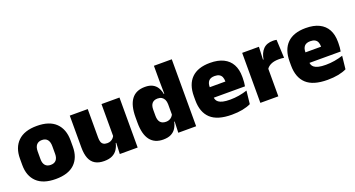

<svg xmlns="http://www.w3.org/2000/svg" viewBox="-45 -1211 3282 1777"><g transform="rotate(-20 1596.5 -323.0)"><path d="M278 15Q154.5 15 91.8 -45.2Q29 -105.5 29 -212.5V-275Q29 -384.5 92 -446Q155 -507.5 278 -507.5Q401.5 -507.5 464.2 -446Q527 -384.5 527 -275V-212.5Q527 -105.5 464.5 -45.2Q402 15 278 15ZM278 -124Q313.5 -124 331.8 -145.2Q350 -166.5 350 -206V-282Q350 -324.5 331.8 -346.5Q313.5 -368.5 278 -368.5Q243 -368.5 224.5 -346.5Q206 -324.5 206 -282V-206Q206 -166.5 224.5 -145.2Q243 -124 278 -124Z M775.5 -492.5V-209.5Q775.5 -186 781.2 -169Q787 -152 801 -143Q815 -134 839 -134Q858 -134 872.2 -140.5Q886.5 -147 896.8 -158Q907 -169 913 -182L940 -109H911.5Q904 -75 886.2 -47.5Q868.5 -20 837 -4Q805.5 12 755.5 12Q702 12 667 -9Q632 -30 615.2 -72.2Q598.5 -114.5 598.5 -179V-492.5ZM1088 -492.5V0H912L917.5 -126.5L911 -144.5V-492.5Z M1337.5 12Q1252.5 12 1208.8 -45.2Q1165 -102.5 1165 -217V-269.5Q1165 -386 1208.8 -445.2Q1252.5 -504.5 1342.5 -504.5Q1386.5 -504.5 1415.5 -489.5Q1444.5 -474.5 1461.2 -447.5Q1478 -420.5 1484.5 -383.5H1530L1490 -281Q1489.5 -307 1480.8 -325.2Q1472 -343.5 1455.8 -353.5Q1439.5 -363.5 1415.5 -363.5Q1380 -363.5 1361.5 -342.5Q1343 -321.5 1343 -279.5V-219Q1343 -176.5 1361.8 -155.2Q1380.5 -134 1418 -134Q1436.5 -134 1451.2 -140.5Q1466 -147 1476.5 -158.5Q1487 -170 1493 -185L1536.5 -109H1487.5Q1480.5 -75 1463.5 -47.5Q1446.5 -20 1416 -4Q1385.5 12 1337.5 12ZM1488 0 1493 -128.5 1490 -153V-350V-372.5L1488 -517V-659.5H1664V0Z M2013 13Q1871.5 13 1805.2 -48.5Q1739 -110 1739 -228.5V-267Q1739 -384.5 1801.2 -446Q1863.5 -507.5 1983 -507.5Q2062.5 -507.5 2115.5 -481.2Q2168.5 -455 2195.2 -405.8Q2222 -356.5 2222 -287V-271.5Q2222 -251.5 2220.2 -230.8Q2218.5 -210 2215 -192.5H2056.5Q2058.5 -223 2059.2 -250Q2060 -277 2060 -298.5Q2060 -324.5 2052 -342.2Q2044 -360 2027 -369.2Q2010 -378.5 1983 -378.5Q1942.5 -378.5 1924.2 -357.5Q1906 -336.5 1906 -298V-253.5L1907 -234.5V-203.5Q1907 -188 1912.5 -173.5Q1918 -159 1932.8 -147.8Q1947.5 -136.5 1974.8 -130Q2002 -123.5 2045.5 -123.5Q2090 -123.5 2132.5 -130.8Q2175 -138 2214.5 -151L2200.5 -22.5Q2166 -5.5 2118.2 3.8Q2070.5 13 2013 13ZM1832.5 -192.5V-296.5H2179.5V-192.5Z M2471 -267.5 2420 -367.5H2461.5Q2471.5 -430 2505.5 -465.2Q2539.5 -500.5 2603 -500.5Q2612.5 -500.5 2620.8 -499.5Q2629 -498.5 2637 -497L2645.5 -317Q2635.5 -319 2621.8 -320Q2608 -321 2595 -321Q2548 -321 2517 -306.8Q2486 -292.5 2471 -267.5ZM2296.5 0V-492.5H2461.5L2454.5 -329.5H2473.5V0Z M2955.5 13Q2814 13 2747.8 -48.5Q2681.5 -110 2681.5 -228.5V-267Q2681.5 -384.5 2743.8 -446Q2806 -507.5 2925.5 -507.5Q3005 -507.5 3058 -481.2Q3111 -455 3137.8 -405.8Q3164.5 -356.5 3164.5 -287V-271.5Q3164.5 -251.5 3162.8 -230.8Q3161 -210 3157.5 -192.5H2999Q3001 -223 3001.8 -250Q3002.5 -277 3002.5 -298.5Q3002.5 -324.5 2994.5 -342.2Q2986.5 -360 2969.5 -369.2Q2952.5 -378.5 2925.5 -378.5Q2885 -378.5 2866.8 -357.5Q2848.5 -336.5 2848.5 -298V-253.5L2849.5 -234.5V-203.5Q2849.5 -188 2855 -173.5Q2860.5 -159 2875.2 -147.8Q2890 -136.5 2917.2 -130Q2944.5 -123.5 2988 -123.5Q3032.5 -123.5 3075 -130.8Q3117.5 -138 3157 -151L3143 -22.5Q3108.5 -5.5 3060.8 3.8Q3013 13 2955.5 13ZM2775 -192.5V-296.5H3122V-192.5Z"/></g></svg>

Font: Anek Tamil ExtraBold
Style: Regular
Weight: 800
Designer: Aadarsh Rajan (Tamil), Yesha Goshar (Latin)
Foundry: Ek Type
Version: Version 1.003